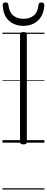

<svg xmlns="http://www.w3.org/2000/svg" viewBox="-20 -1153 379 1552"><path d="M170 14Q156 14 149 9.5Q142 5 142 -5V-875Q142 -885 149 -889.5Q156 -894 170 -894Q183 -894 190 -889.5Q197 -885 197 -875V-5Q197 5 190.5 9.5Q184 14 170 14ZM170 -944Q98 -944 51.5 -986.5Q5 -1029 2 -1113Q1 -1122 7 -1127.5Q13 -1133 26 -1133Q38 -1133 42.5 -1128Q47 -1123 48 -1113Q54 -1056 86 -1028.5Q118 -1001 170 -1001Q222 -1001 254 -1028.5Q286 -1056 291 -1113Q293 -1123 297.5 -1128Q302 -1133 313 -1133Q326 -1133 332 -1127.5Q338 -1122 338 -1113Q336 -1058 313.5 -1020.5Q291 -983 254 -963.5Q217 -944 170 -944ZM0 369H339V379H0ZM0 -20H339V0H0ZM0 -505H339V-500H0ZM0 -889H339V-879H0Z"/></svg>

Font: Playwrite HR Lijeva Guides
Style: Regular
Weight: 400
Designer: Veronika Burian, José Scaglione
Foundry: TypeTogether
Version: Version 1.003